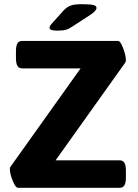

<svg xmlns="http://www.w3.org/2000/svg" viewBox="-20 -895 656 915"><path d="M27 -89Q27 -95 29 -99L364 -569H86Q70 -569 63 -581Q56 -593 56 -619V-650Q56 -676 63 -688Q70 -700 86 -700H543Q554 -700 567 -665Q580 -630 580 -608Q580 -600 575 -594L245 -131H550Q566 -131 573 -119Q580 -107 580 -81V-50Q580 -24 573 -12Q566 0 550 0H66Q54 0 40.5 -33.5Q27 -67 27 -89ZM216 -762Q216 -771 229 -785L283 -845Q299 -862 317 -868.5Q335 -875 369 -875Q407 -875 423.5 -871.5Q440 -868 440 -857Q440 -844 410 -824L324 -768Q308 -757 294 -753Q280 -749 254 -749Q216 -749 216 -762Z"/></svg>

Font: Asap-Bold
Style: Bold
Weight: 700
Designer: Pablo Cosgaya
Foundry: Omnibus-Type
Version: Version 2.000; ttfautohint (v1.8)